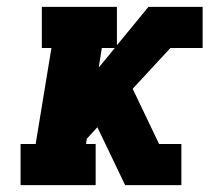

<svg xmlns="http://www.w3.org/2000/svg" viewBox="-20 -540 640 560"><path d="M40 0V-120H84L130 -400H102V-520H321V-408L413 -520H571V-400H477L367 -281L444 -120H509V0H345L264 -169L233 -135L231 -120H259V0ZM268 -343 315 -400H277Z"/></svg>

Font: Iosevka Etoile Heavy Oblique
Style: Regular
Weight: 900
Italic angle: -9°
Designer: Belleve Invis
Foundry: Belleve Invis
Version: Version 15.5.2; ttfautohint (v1.8.4)